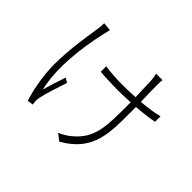

<svg xmlns="http://www.w3.org/2000/svg" viewBox="-169 -1030 1338 1338"><g transform="rotate(45 500.0 -361.0)"><path d="M182 -760C182 -747 181 -726 178 -706C166 -622 138 -470 138 -311C138 -185 168 -61 187 -1L230 -7C230 -15 228 -27 227 -36C226 -48 228 -64 231 -78C240 -123 273 -224 293 -283L260 -302C241 -246 219 -179 206 -131C163 -317 195 -536 231 -700C235 -717 240 -740 244 -754ZM918 -579C868 -566 810 -558 750 -553C748 -617 746 -694 747 -715C748 -737 747 -754 750 -767H686C689 -754 693 -737 695 -714C696 -692 699 -615 701 -550C657 -547 612 -546 569 -546C515 -546 444 -551 404 -558V-504C444 -500 519 -497 569 -497C613 -497 658 -498 702 -501V-475C702 -270 704 -146 580 -45C558 -25 522 -4 495 7L544 45C761 -78 751 -250 751 -475V-504C812 -508 869 -515 918 -525Z"/></g></svg>

Font: Noto Sans CJK KR Light
Style: Regular
Weight: 300
Designer: Ryoko NISHIZUKA (kana & ideographs); Paul D. Hunt (Latin, Greek & Cyrillic); Wenlong ZHANG (bopomofo); Sandoll Communica
Foundry: Adobe Systems Incorporated
Version: Version 1.004;PS 1.004;hotconv 1.0.82;makeotf.lib2.5.63406